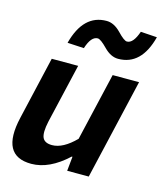

<svg xmlns="http://www.w3.org/2000/svg" viewBox="-123 -925 884 1032"><g transform="rotate(15 318.5 -409.5)"><path d="M28 -210 109 -560H256L179 -229Q165 -165 177 -138Q189 -112 230 -112Q291 -112 360 -182L448 -560H595L465 0H345L353 -80H349Q248 14 148 14Q-24 14 28 -210ZM374 -691Q336 -730 320 -730Q283 -730 261 -660L169 -665Q213 -833 342 -833Q383 -833 421 -794Q459 -754 475 -754Q510 -754 534 -824L625 -818Q582 -652 453 -652Q412 -652 374 -691Z"/></g></svg>

Font: KaiGen Gothic CN Bold
Style: Bold
Weight: 700
Designer: Ryoko NISHIZUKA  (kana & ideographs); Paul D. Hunt (Latin, Greek & Cyrillic); Wenlong ZHANG  (bopomofo); Sandoll Communi
Foundry: Adobe Systems Incorporated
Version: Version 1.002.20150501